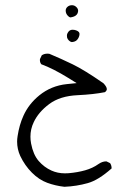

<svg xmlns="http://www.w3.org/2000/svg" viewBox="-20 -404 540 745"><path d="M283.2 -361.3Q283.2 -370.1 276.4 -376.5Q269 -383.8 259.3 -383.8Q248 -383.8 240.7 -376.5Q234.9 -370.6 234.9 -362.8Q234.9 -351.1 243.7 -342.3Q248 -337.9 252.4 -336.4Q280.3 -339.8 282.7 -358.9Q283.2 -359.9 283.2 -361.3ZM287.6 -265.1Q288.6 -268.6 288.6 -272Q288.6 -275.4 286.6 -278.8L285.2 -280.3Q280.3 -285.6 268.1 -288.1Q264.6 -288.6 261.2 -288.6Q249.5 -288.6 243.2 -277.3Q239.7 -272 239.7 -266.8Q239.7 -261.7 240.2 -258.8Q241.7 -252.4 247.1 -247.1Q252.4 -241.7 258.3 -240.7Q271.5 -241.7 278.1 -248.3Q284.7 -254.9 287.6 -265.1ZM48.3 124Q46.4 135.3 46.4 145Q46.4 174.8 58.6 201.2Q76.2 238.3 103.8 265.9Q131.3 293.5 163.1 305.2Q194.8 316.9 230 320.8Q276.9 318.8 320.3 306.6Q361.3 295.4 413.1 249.5Q413.1 237.8 407.2 229L393.1 222.2Q392.1 222.2 391.6 222.2Q377 222.2 362.3 232.4Q339.8 248.5 310.3 256.8Q280.8 265.1 246.1 268.1Q239.3 268.6 231.9 268.6Q203.6 268.6 179.7 257.8Q151.4 245.1 130.1 220.7Q108.9 196.3 100.6 152.8Q98.1 139.2 98.1 126.5Q98.1 96.7 110.8 70.3Q128.9 31.2 170.9 -0.2Q212.9 -31.7 281.7 -34.7Q343.3 -37.6 387.2 -46.4Q394.5 -52.2 394.5 -58.1Q394.5 -66.9 381.8 -80.6Q307.6 -132.3 262.2 -154.3Q216.8 -176.3 171.4 -195.3Q167.5 -195.8 164.1 -195.8Q151.4 -195.8 142.1 -189.5L135.3 -175.3Q134.8 -173.8 134.8 -172.1Q134.8 -170.4 135 -168.2Q135.3 -166 135.7 -163.6Q137.2 -158.7 140.1 -154.8Q186.5 -137.7 244.1 -102.1L277.3 -81.5L238.8 -77.6Q178.7 -71.3 132.8 -34.2Q91.3 -0.5 70.8 45.4Q54.7 81.1 48.3 124Z"/></svg>

Font: NaikaiFont
Style: ExtraLight
Weight: 200
Version: Version 1.89